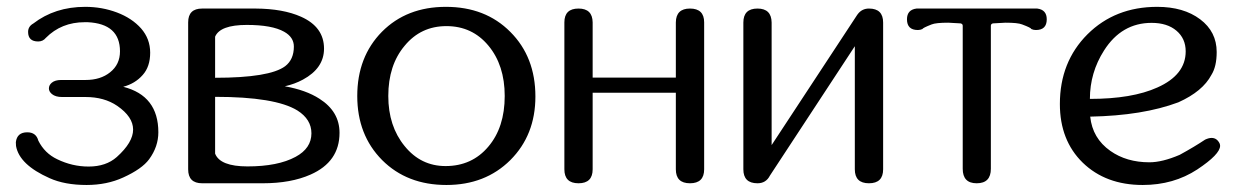

<svg xmlns="http://www.w3.org/2000/svg" viewBox="-20 -525 3550 550"><path d="M333 -276.4Q433.6 -251 433.6 -146Q433.6 -105 407.2 -68.8Q386.7 -41 333 -16.6Q286.1 4.9 228 4.9Q165.5 4.9 122.1 -14.6Q35.2 -53.2 25.9 -106.9L25.4 -117.7Q28.8 -146 58.1 -146Q83.5 -146 89.8 -122.1Q107.9 -85.9 144 -68.8Q187 -47.9 233.9 -47.9Q283.7 -47.9 314.5 -75.2Q361.3 -117.2 361.3 -153.8Q361.3 -190.4 315.9 -221.7Q278.8 -247.1 225.1 -247.1H157.7Q139.2 -247.1 128.9 -255.4Q120.1 -262.7 120.1 -271.5Q120.1 -281.2 128.4 -288.1Q137.7 -295.9 155.3 -295.9H225.1Q268.1 -295.9 295.4 -317.9Q323.7 -340.3 323.7 -377.9Q323.7 -457 231 -461.4H222.7Q155.8 -461.4 111.3 -416.5Q103 -406.2 89.4 -406.2Q60.5 -406.2 60.5 -433.6Q60.5 -449.2 75.2 -457.5Q137.2 -505.4 224.1 -505.4Q272 -505.4 314.9 -489.3Q357.9 -473.1 384.3 -443.4Q410.2 -413.6 410.2 -374Q410.2 -334 388.7 -310.1Q367.2 -285.6 333 -276.4Z M832 -208.5Q768.6 -247.6 596.2 -247.6V-85Q610.4 -48.3 689 -48.3Q775.9 -48.3 826.7 -75.7Q872.1 -100.1 872.1 -143.1Q872.1 -183.1 832 -208.5ZM596.2 -419.9V-302.2Q752.4 -302.2 796.9 -335.4Q821.8 -354.5 821.8 -391.6Q821.8 -418.5 793.9 -434.1Q759.3 -453.6 687 -453.6Q610.4 -453.6 596.2 -419.9ZM869.6 -24.9Q813.5 0 732.9 0H559.1Q519 0 519 -40V-460.9Q519 -500.5 559.1 -500.5H712.4Q791 -500 842.3 -477.1Q908.2 -447.8 908.2 -385.7Q908.2 -329.6 847.7 -296.9Q824.2 -284.2 795.9 -277.8Q856.4 -267.1 895 -242.2Q952.6 -205.6 952.6 -144.5Q952.6 -61.5 869.6 -24.9Z M1378.9 -105Q1425.8 -160.2 1425.8 -250Q1425.8 -338.4 1378.9 -394.5Q1332.5 -450.2 1258.8 -450.2Q1185.5 -450.2 1139.2 -394Q1092.3 -338.4 1092.3 -250Q1092.3 -163.6 1139.2 -106.4Q1185.5 -49.3 1256.3 -49.3Q1332 -49.3 1378.9 -105ZM1441.9 -433.6Q1513.7 -361.8 1513.7 -248.5Q1513.7 -138.2 1441.9 -66.4Q1370.1 4.9 1258.8 4.9Q1146 4.9 1074.7 -66.4Q1003.4 -138.2 1003.4 -250Q1003.4 -362.3 1074.2 -434.1Q1145 -505.4 1257.3 -505.4Q1370.6 -505.4 1441.9 -433.6Z M1997.1 -40Q1997.1 0 1956.5 0Q1916 0 1916 -40V-259.3H1677.7V-40Q1677.7 0 1637.2 0Q1596.7 0 1596.7 -40V-460.9Q1596.7 -500.5 1637.2 -500.5Q1677.2 -500.5 1677.7 -460.9V-302.7H1916V-460.9Q1916.5 -500.5 1956.5 -500.5Q1997.1 -500.5 1997.1 -460.9Z M2509.8 -40Q2509.8 0 2469.2 0Q2428.7 0 2428.7 -40V-392.6L2185.5 -22Q2174.3 0 2149.9 0Q2109.4 0 2109.4 -40V-460.4Q2109.4 -500.5 2149.9 -500.5Q2189.9 -500.5 2190.4 -460.4V-109.4L2434.6 -481L2437 -484.4Q2449.2 -500.5 2469.2 -500.5Q2509.8 -500.5 2509.8 -460.4Z M2951.2 -500.5Q2978.5 -497.1 2978.5 -469.7Q2978.5 -439 2947.3 -439Q2940.4 -439 2934.1 -441.9Q2934.1 -445.3 2907.7 -455.1Q2895.5 -460 2860.4 -460L2824.2 -458Q2818.4 -456.5 2818.4 -451.2V-41.5Q2818.4 0 2777.8 0Q2737.8 0 2737.8 -41.5V-451.2Q2737.8 -456.5 2731.9 -458L2696.3 -460Q2661.1 -460 2648.9 -455.1Q2622.6 -444.8 2622.6 -441.9Q2616.2 -439 2609.4 -439Q2578.1 -439 2578.1 -469.7Q2578.1 -497.1 2605.5 -500.5Z M3295.4 -274.4Q3376.5 -310.5 3376.5 -377.9Q3376.5 -414.6 3350.1 -437Q3323.7 -459.5 3278.8 -459.5Q3192.9 -459.5 3142.6 -380.4Q3102.1 -316.9 3102.1 -241.7Q3223.1 -241.7 3295.4 -274.4ZM3432.1 -125Q3442.4 -129.9 3450.7 -129.9Q3465.8 -129.9 3473.6 -114.3Q3475.1 -110.8 3475.1 -107.4Q3475.1 -83 3409.7 -39.6Q3341.8 4.9 3253.4 4.9Q3147.5 4.9 3081.5 -59.1Q3016.1 -123 3016.1 -227.1Q3016.1 -347.7 3095.2 -426.8Q3174.3 -505.4 3294.9 -505.4Q3370.6 -505.4 3418 -469.7Q3465.3 -434.1 3465.3 -376Q3465.3 -334.5 3450.2 -310.5Q3425.3 -263.2 3355.5 -231.9Q3253.9 -193.8 3103 -190.9Q3109.4 -128.9 3160.6 -92.8Q3207 -60.1 3272.5 -60.1Q3309.6 -60.1 3359.4 -81.5Q3402.3 -105 3432.1 -125Z"/></svg>

Font: inglobal
Style: Regular
Weight: 400
Designer: Andrey Kochetov, Denis Davydov, Evgeny Yurtaev
Foundry: inglobal
Version: Version 1.00 September 25, 2014, initial release